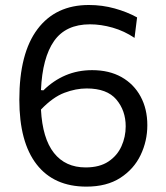

<svg xmlns="http://www.w3.org/2000/svg" viewBox="-20 -718 647 750"><path d="M317.5 11Q190.5 11 123 -76Q55.5 -163 55.5 -328.5Q55.5 -510 126.5 -604.2Q197.5 -698.5 327 -698.5Q379.5 -698.5 428 -685Q476.5 -671.5 515.5 -650L505.5 -570Q465.5 -597 420 -610Q374.5 -623 331.5 -623Q237 -623 191.2 -557.8Q145.5 -492.5 140 -366L149.5 -365Q188.5 -403.5 236.2 -423.8Q284 -444 340 -444Q406.5 -444 454.8 -416.8Q503 -389.5 529.2 -341Q555.5 -292.5 555.5 -229Q555.5 -167 529.2 -112.2Q503 -57.5 450 -23.2Q397 11 317.5 11ZM318.5 -372.5Q276.5 -372.5 231.5 -355.5Q186.5 -338.5 140 -290Q146 -177 190.8 -120.5Q235.5 -64 314.5 -64Q369 -64 403.5 -87Q438 -110 454.5 -146.8Q471 -183.5 471 -224.5Q471 -286 434.5 -329.2Q398 -372.5 318.5 -372.5Z"/></svg>

Font: Commissioner
Style: Regular
Weight: 400
Designer: Kostas Bartsokas
Foundry: Kostas Bartsokas
Version: Version 1.000; ttfautohint (v1.8.3)